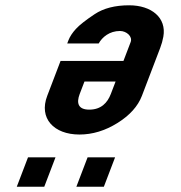

<svg xmlns="http://www.w3.org/2000/svg" viewBox="-20 -699 682 725"><path d="M433.1 -582C457.6 -582 481.5 -561.3 473.3 -540L446.2 -469H208.7L158.3 -337C125.9 -252.4 183 -191 280 -191C329.1 -191 377 -205.5 423.5 -234.5C470 -263.5 500.7 -297.7 515.8 -337L584.9 -518C590.3 -532 594.2 -546.2 596.8 -560.5C609.6 -632 552.2 -679 467.7 -679C414.4 -679 370.9 -667.8 337.4 -645.5C303.9 -623.2 280.3 -604.7 266.8 -590C253.3 -575.3 243.7 -560.7 238.1 -546L233.9 -535H352.7C366 -558.7 393.3 -582 433.1 -582ZM317.1 -285C274.6 -285 268 -310.2 280.9 -344L298.9 -391H416.4L398.4 -344C385.7 -310.8 361.7 -285 317.1 -285ZM189.6 -105H85.8L43.4 6H147.2ZM414.6 -105H310.8L268.4 6H372.2Z"/></svg>

Font: Din Kursivschrift
Style: Extended Italic
Weight: 400
Version: Version 1.089